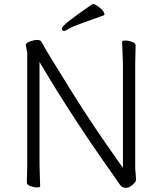

<svg xmlns="http://www.w3.org/2000/svg" viewBox="-20 -895 778 923"><path d="M111 -642 104 -678Q104 -689 124.5 -696Q145 -703 158.5 -703Q172 -703 178 -696Q203 -649 320.5 -461Q438 -273 562 -101L571 -89V-589L567 -695Q567 -700 583 -700Q599 -700 615.5 -693.5Q632 -687 632 -677L630 -588V-87L634 -32Q634 -24 626 -15Q605 8 586 8Q567 8 558 -5Q549 -18 524 -54Q332 -324 179 -582L170 -597V-105L173 1Q173 6 158 6Q143 6 126 -0.5Q109 -7 109 -17L111 -106ZM277 -758Q277 -775 424 -875H431Q436 -875 449 -866Q482 -843 482 -826Q482 -822 478 -821Q429 -803 380.5 -786Q332 -769 312.5 -757.5Q293 -746 288.5 -746Q284 -746 280.5 -749.5Q277 -753 277 -758Z"/></svg>

Font: ToneOZ-Pinyin-WenKai-Light
Style: Light
Weight: 300
Designer: Fontworks Inc.
Foundry: ToneOZ
Version: Version 0.240331